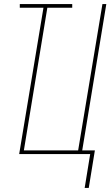

<svg xmlns="http://www.w3.org/2000/svg" viewBox="-20 -755 541 941"><path d="M395 166 422 0H74L193 -717H77V-735H334V-717H212L97 -18H363L482 -735H501L383 -18H445L415 166Z"/></svg>

Font: Iosevka Curly Thin Oblique
Style: Regular
Weight: 100
Italic angle: -9°
Monospace: yes
Designer: Belleve Invis
Foundry: Belleve Invis
Version: Version 11.1.0; ttfautohint (v1.8.3)